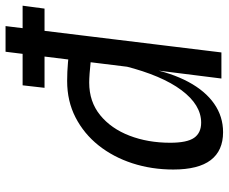

<svg xmlns="http://www.w3.org/2000/svg" viewBox="-86 -732 824 692"><g transform="rotate(-90 326.0 -386.0)"><path d="M195.5 6Q129 6 95 -38.5Q61 -83 61 -173.5Q61 -251.5 83.5 -320.8Q106 -390 148 -442.8Q190 -495.5 248.8 -525.8Q307.5 -556 380 -556Q413 -556 447.2 -553Q481.5 -550 508.2 -545.8Q535 -541.5 545 -537L512.5 -460Q508 -462.5 491 -465.5Q474 -468.5 451.5 -471Q429 -473.5 408 -475Q387 -476.5 374.5 -476.5Q305.5 -476.5 257 -437Q208.5 -397.5 183 -331.2Q157.5 -265 157.5 -184.5Q157.5 -124 175.2 -98.5Q193 -73 230 -73Q294 -73 347 -144Q400 -215 433.5 -347.5L441.5 -311L426.5 -266Q409.5 -180 376.8 -119Q344 -58 298 -26Q252 6 195.5 6ZM389 0 420 -247 485.5 -778H578L483 0ZM355.5 -637.5 364.5 -716.5H651.5L641 -637.5Z"/></g></svg>

Font: Spline Sans Mono
Style: Italic
Weight: 400
Italic angle: -4°
Monospace: yes
Designer: Eben Sorkin, Mirko Velimirovic
Foundry: Sorkin Type
Version: Version 1.004